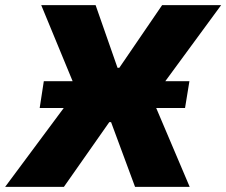

<svg xmlns="http://www.w3.org/2000/svg" viewBox="-55 -725 878 745"><path d="M-35 0 263 -401 266 -315 105 -705H316L401 -462H408L574 -705H803L516 -314L512 -398L681 0H469L376 -251H369L193 0ZM99 -306 115 -410H680L663 -306Z"/></svg>

Font: Nunito Sans 6pt Black
Style: Italic
Weight: 900
Italic angle: -9°
Version: Version 3.101;gftools[0.9.27]